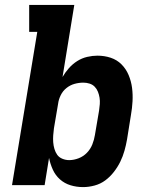

<svg xmlns="http://www.w3.org/2000/svg" viewBox="-20 -755 640 783"><path d="M319 8Q292 8 267.5 0.5Q243 -7 224.5 -23.5Q206 -40 195.5 -63Q185 -86 180 -111L162 0H29L132 -625H99V-735H283L235 -441Q246 -460 261 -477Q276 -494 295 -506Q314 -518 335.5 -523Q357 -528 377 -528Q406 -528 431.5 -519.5Q457 -511 475.5 -492.5Q494 -474 504.5 -449Q515 -424 518.5 -397Q522 -370 520.5 -342Q519 -314 514 -286L498 -186Q494 -163 487.5 -140Q481 -117 470.5 -95.5Q460 -74 444.5 -54Q429 -34 409.5 -19.5Q390 -5 366 1.5Q342 8 319 8ZM262 -102Q281 -102 300.5 -109.5Q320 -117 334.5 -132Q349 -147 356.5 -166Q364 -185 367 -204L384 -304Q386 -317 387 -330.5Q388 -344 386 -356.5Q384 -369 379.5 -380.5Q375 -392 366.5 -401Q358 -410 345.5 -414Q333 -418 320 -418Q302 -418 284 -413Q266 -408 251 -396Q236 -384 227.5 -366.5Q219 -349 217 -332L200 -232Q198 -217 197 -203Q196 -189 197 -175Q198 -161 202 -147.5Q206 -134 213.5 -123.5Q221 -113 234.5 -107.5Q248 -102 262 -102Z"/></svg>

Font: Iosevka HT Extrabold Extended
Style: Italic
Weight: 800
Width: 7
Italic angle: -9°
Monospace: yes
Designer: Belleve Invis
Foundry: Belleve Invis
Version: Version 32.3.0; ttfautohint (v1.8.4)